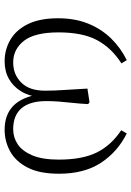

<svg xmlns="http://www.w3.org/2000/svg" viewBox="111 -665 568 830"><g transform="rotate(90 395.0 -250.0)"><path d="M245 14Q194 14 151.5 -11Q109 -36 84 -87Q59 -138 59 -217Q59 -290 82 -347Q105 -404 146 -446Q187 -488 240 -514L254 -491Q187 -448 153.5 -385.5Q120 -323 120 -219Q120 -116 156.5 -69.5Q193 -23 250 -23Q302 -23 337 -58Q372 -93 372 -160Q372 -203 369 -243Q366 -283 363 -344L422 -353L430 -347Q428 -309 424.5 -277.5Q421 -246 419 -219Q417 -192 417 -166Q417 -96 447.5 -59.5Q478 -23 539 -23Q574 -23 603.5 -42.5Q633 -62 651.5 -105.5Q670 -149 670 -220Q670 -322 639 -384.5Q608 -447 543 -490L557 -514Q637 -474 684 -402Q731 -330 731 -221Q731 -137 704.5 -85.5Q678 -34 634.5 -10Q591 14 541 14Q476 14 437.5 -23.5Q399 -61 387 -139H400Q396 -92 375 -57.5Q354 -23 321 -4.5Q288 14 245 14Z"/></g></svg>

Font: Source Han Serif JP VF
Style: Regular
Weight: 250
Designer: Ryoko NISHIZUKA 西塚涼子 (kana & ideographs); Frank Grießhammer (Latin, Greek & Cyrillic); Wenlong ZHANG 张文龙 (bopomofo); San
Foundry: Adobe
Version: Version 2.001;hotconv 1.1.0;makeotfexe 2.6.0